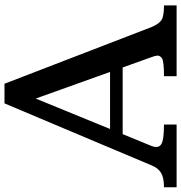

<svg xmlns="http://www.w3.org/2000/svg" viewBox="-2 -774 772 817"><g transform="rotate(-90 383.5 -366.0)"><path d="M-5.4 -53.7Q35.2 -53.7 55.9 -66.2Q76.7 -78.6 87.9 -106.9L351.6 -732.4H435.1L676.3 -106.9Q689.5 -75.7 705.6 -64.7Q721.7 -53.7 768.6 -53.7V0H467.3V-53.7Q531.7 -53.7 543.7 -62.5Q555.7 -71.3 554.9 -81.5Q554.2 -91.8 548.3 -106.9L504.4 -229.5H220.7L170.4 -106.9Q159.2 -77.6 177.2 -65.7Q195.3 -53.7 261.7 -53.7V0H-5.4ZM485.4 -283.2 372.1 -599.6 242.7 -283.2Z"/></g></svg>

Font: Arbutus Slab
Style: Regular
Weight: 400
Version: Version 1.002; ttfautohint (v0.92) -l 10 -r 16 -G 200 -x 7 -